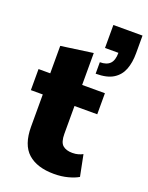

<svg xmlns="http://www.w3.org/2000/svg" viewBox="-135 -768 655 848"><g transform="rotate(20 192.5 -344.0)"><path d="M226 10Q146 10 103 -28.5Q60 -67 60 -152V-303H4V-402H59V-531L209 -552V-402H316V-303H209V-172Q209 -133 225 -119Q241 -105 270 -105Q286 -105 298 -108.5Q310 -112 319 -117L339 -17Q321 -6 291 2Q261 10 226 10ZM248 -469V-523Q280 -523 295.5 -539Q311 -555 311 -590H248V-698H385V-615Q385 -571 372.5 -538.5Q360 -506 330.5 -487.5Q301 -469 248 -469Z"/></g></svg>

Font: Rokkitt ExtraBold
Style: Regular
Weight: 800
Version: Version 3.103